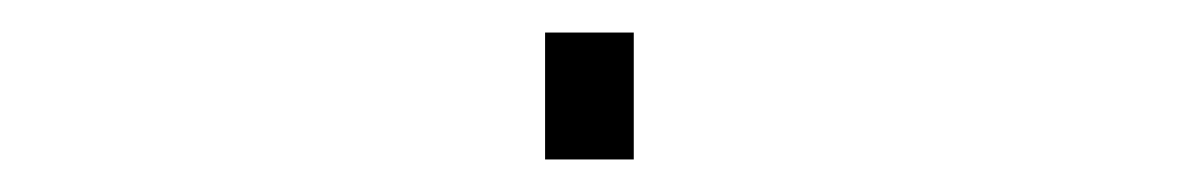

<svg xmlns="http://www.w3.org/2000/svg" viewBox="-20 -357 740 118"><path d="M315 -337H369.5V-259H315Z"/></svg>

Font: Trispace SemiExpanded Thin
Style: Regular
Weight: 100
Width: 6
Designer: Tyler Finck
Foundry: Etcetera Type Company
Version: Version 1.210; ttfautohint (v1.8.3)